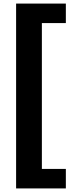

<svg xmlns="http://www.w3.org/2000/svg" viewBox="-20 -866 423 1073"><path d="M70 187V-846H348V-737H214V78H348V187Z"/></svg>

Font: Tomorrow SemiBold
Style: Regular
Weight: 600
Designer: Tony de Marco, Monica Rizzolli
Foundry: Just in Type
Version: Version 2.002